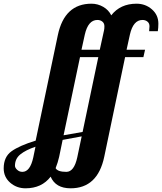

<svg xmlns="http://www.w3.org/2000/svg" viewBox="-229 -769 877 1039"><path d="M-91 250Q-139 250 -174 219.5Q-209 189 -209 142Q-209 80 -166.5 49.5Q-124 19 -36 -8L84 -579Q120 -749 266 -749Q300 -749 329.5 -732Q359 -715 373 -686Q422 -749 510 -749Q558 -749 593 -718.5Q628 -688 628 -641Q628 -618 625 -600H578Q580 -620 580 -627Q580 -643 569 -652Q558 -661 542 -661Q492 -661 474 -582L456 -500H556L547 -460H448L335 80Q299 250 153 250Q72 250 45 187Q-3 250 -91 250ZM204 -460 115 -37 218 -55 303 -460ZM72 141Q83 161 130 161Q172 161 189 83L213 -31L110 -12L91 80Q84 111 72 141ZM336 -627Q336 -643 325 -652Q314 -661 298 -661Q248 -661 230 -582L212 -500H311L334 -605Q336 -613 336 -627ZM-148 128Q-148 139 -136 150Q-124 161 -108 161Q-66 161 -49 83L-37 25Q-90 43 -119 66.5Q-148 90 -148 128Z"/></svg>

Font: Lobster 1.4
Style: Regular
Weight: 400
Designer: Pablo Impallari
Foundry: Pablo Impallari. www.impallari.com
Version: Version 1.4